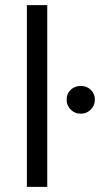

<svg xmlns="http://www.w3.org/2000/svg" viewBox="-20 -726 420 746"><path d="M163.6 0H84.5V-706.1H163.6ZM238.8 -338.9Q238.8 -361.8 254.6 -377Q270.5 -392.1 293.9 -392.1Q316.9 -392.1 332.8 -377Q348.6 -361.8 348.6 -338.9Q348.6 -316.4 332.8 -300.3Q316.9 -284.2 293.9 -284.2Q270.5 -284.2 254.6 -300.3Q238.8 -316.4 238.8 -338.9Z"/></svg>

Font: Estedad-FD Regular
Style: FD-Regular
Weight: 400
Designer: Amin Abedi
Version: Version 7.3